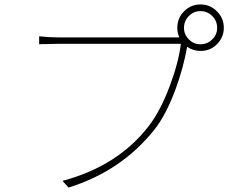

<svg xmlns="http://www.w3.org/2000/svg" viewBox="-20 -828 1040 863"><path d="M934 -651Q956 -672 956 -703Q956 -734 934 -756Q912 -778 881 -778Q850 -778 829 -756Q807 -734 807 -703Q807 -672 829 -651Q850 -629 881 -629Q912 -629 934 -651ZM786 -660Q777 -680 777 -703Q777 -747 807 -777Q838 -808 881 -808Q925 -808 955 -777Q986 -747 986 -703Q986 -660 955 -629Q925 -599 881 -599Q848 -599 821 -618V-617Q804 -521 768 -424Q725 -309 673 -244Q524 -58 288 15L261 -15Q511 -82 649 -262Q702 -331 744 -444Q782 -545 793 -631H236Q214 -631 193 -630H174L156 -629V-665Q198 -660 237 -660Z"/></svg>

Font: Noto Sans CJK TC Thin
Style: Regular
Weight: 250
Designer: Ryoko NISHIZUKA ???? (kana & ideographs); Paul D. Hunt (Latin, Greek & Cyrillic); Wenlong ZHANG ??? (bopomofo); Sandoll 
Foundry: Adobe Systems Incorporated
Version: Version 1.004 January 19, 2016